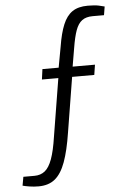

<svg xmlns="http://www.w3.org/2000/svg" viewBox="-64 -845 737 1096"><g transform="rotate(-5 304.5 -297.5)"><path d="M112 204Q85 204 60 200Q35 196 21 192L30 142H94Q129 142 153.5 122.5Q178 103 195 56.5Q212 10 224 -71L278 -402H184L192 -461H285L307 -581Q319 -656 339 -704.5Q359 -753 392.5 -776Q426 -799 481 -799Q521 -799 544 -794Q567 -789 577 -786L569 -737H504Q466 -737 443 -720Q420 -703 406.5 -665.5Q393 -628 383 -566L365 -460H493L484 -402H357L306 -88Q290 15 266.5 79.5Q243 144 206.5 174Q170 204 112 204Z"/></g></svg>

Font: Exo Thin
Style: Regular
Weight: 400
Version: Version 2.000